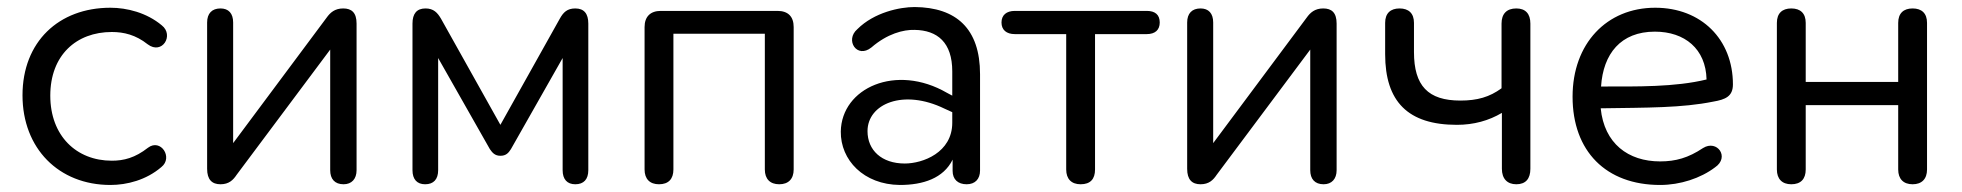

<svg xmlns="http://www.w3.org/2000/svg" viewBox="-20 -517 5580 546"><path d="M294 9C341 9 396 -5 439 -42C473 -69 437 -124 401 -97C364 -68 332 -60 298 -60C197 -60 123 -131 123 -245C123 -360 197 -426 298 -426C332 -426 366 -418 400 -391C441 -360 476 -417 440 -445C397 -481 341 -495 294 -495C147 -495 44 -398 44 -246C44 -95 147 9 294 9Z M607 7C631 7 643 -5 653 -20L919 -376V-33C919 -8 932 7 957 7C980 7 994 -8 994 -33V-450C994 -481 980 -493 956 -493C932 -493 919 -481 909 -467L643 -110V-453C643 -479 630 -493 607 -493C583 -493 569 -479 569 -453V-37C569 -6 583 7 607 7Z M1189 7C1213 7 1226 -7 1226 -33V-352L1373 -93C1380 -83 1387 -74 1403 -74C1419 -74 1426 -82 1433 -93L1580 -352V-33C1580 -7 1593 7 1616 7C1640 7 1653 -7 1653 -33V-450C1653 -478 1641 -493 1616 -493C1593 -493 1582 -482 1572 -464L1403 -162L1234 -464C1224 -481 1213 -493 1190 -493C1165 -493 1153 -478 1153 -450V-33C1153 -7 1166 7 1189 7Z M1854 7C1881 7 1895 -8 1895 -35V-421H2155V-35C2155 -8 2170 7 2196 7C2222 7 2237 -8 2237 -35V-440C2237 -470 2221 -486 2191 -486H1859C1830 -486 1813 -470 1813 -440V-35C1813 -8 1828 7 1854 7Z M2539 9C2605 9 2663 -10 2689 -63V-31C2689 -7 2704 7 2729 7C2753 7 2767 -8 2767 -32V-306C2767 -436 2699 -496 2581 -497C2539 -497 2466 -482 2418 -434C2382 -403 2417 -349 2458 -382C2503 -421 2549 -433 2581 -432C2646 -431 2688 -396 2688 -314V-245L2673 -253C2528 -337 2373 -267 2371 -143C2370 -62 2436 8 2539 9ZM2447 -144C2447 -222 2549 -265 2666 -208L2688 -198V-168C2688 -83 2604 -52 2553 -52C2487 -52 2447 -90 2447 -144Z M3053 7C3081 7 3094 -8 3094 -35V-420H3241C3265 -420 3278 -432 3278 -453C3278 -475 3265 -486 3241 -486H2866C2842 -486 2828 -474 2828 -453C2828 -432 2842 -420 2866 -420H3012V-35C3012 -8 3027 7 3053 7Z M3394 7C3418 7 3430 -5 3440 -20L3706 -376V-33C3706 -8 3719 7 3744 7C3767 7 3781 -8 3781 -33V-450C3781 -481 3767 -493 3743 -493C3719 -493 3706 -481 3696 -467L3430 -110V-453C3430 -479 3417 -493 3394 -493C3370 -493 3356 -479 3356 -453V-37C3356 -6 3370 7 3394 7Z M4292 7C4319 7 4332 -9 4332 -37V-450C4332 -478 4318 -493 4292 -493C4265 -493 4250 -478 4250 -450V-266C4216 -241 4181 -231 4133 -231C4041 -231 4001 -273 4001 -369V-452C4001 -479 3986 -493 3960 -493C3934 -493 3919 -479 3919 -452V-363C3919 -228 3984 -162 4123 -162C4171 -162 4214 -174 4251 -196V-37C4251 -9 4266 7 4292 7Z M4701 9C4758 9 4816 -10 4857 -41C4900 -70 4863 -121 4823 -96C4781 -68 4745 -58 4701 -58C4610 -58 4542 -109 4532 -209C4665 -211 4763 -210 4852 -228C4887 -234 4908 -243 4908 -277C4908 -405 4818 -495 4687 -495C4549 -495 4452 -393 4452 -242C4452 -87 4547 9 4701 9ZM4533 -271C4539 -364 4589 -427 4686 -427C4771 -427 4831 -378 4833 -291C4743 -269 4635 -271 4533 -271Z M5074 7C5101 7 5115 -8 5115 -35V-218H5378V-35C5378 -8 5393 7 5419 7C5445 7 5460 -8 5460 -35V-452C5460 -479 5445 -493 5419 -493C5393 -493 5378 -479 5378 -452V-284H5115V-452C5115 -479 5100 -493 5074 -493C5048 -493 5033 -479 5033 -452V-35C5033 -8 5048 7 5074 7Z"/></svg>

Font: SN Pro Book
Style: Regular
Weight: 350
Designer: Tobias Whetton
Foundry: Supernotes
Version: Version 1.003;Glyphs 3.3 (3324)